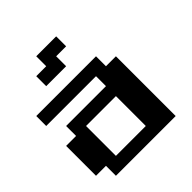

<svg xmlns="http://www.w3.org/2000/svg" viewBox="-176 -739 852 852"><g transform="rotate(-45 250.0 -312.5)"><path d="M125 -562.5H187.5V-625H312.5V-562.5H250V-500H125ZM0 -437.5H375V-375H437.5V0H62.5V-62.5H0V-250H62.5V-312.5H312.5V-375H0ZM125 -250V-62.5H312.5V-250Z"/></g></svg>

Font: NeoDunggeunmo
Style: Regular
Weight: 400
Monospace: yes
Version: Version 1.600